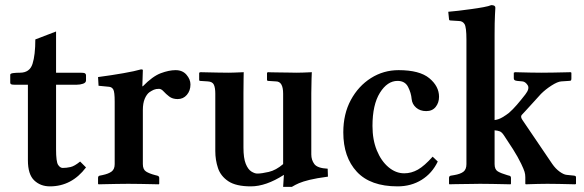

<svg xmlns="http://www.w3.org/2000/svg" viewBox="-20 -718 2282 750"><path d="M199 -387V-135Q199 -86 207 -74Q215 -62 225 -62Q240 -62 255.5 -65.5Q271 -69 293 -87L316 -64Q260 10 175 10Q138 10 113.5 -13.5Q89 -37 89 -92V-387H38Q26 -387 23 -389Q20 -391 20 -395V-426Q20 -431 31.5 -432.5Q43 -434 58 -434Q96 -434 107 -468.5Q118 -503 118 -564L199 -595V-434H294Q308 -434 312 -431.5Q316 -429 316 -424V-404Q316 -395 304.5 -391Q293 -387 279 -387Z M538 -381Q576 -420 608 -432Q640 -444 666 -444Q693 -444 708.5 -426Q724 -408 724 -388Q724 -364 710 -347.5Q696 -331 674 -331Q654 -331 641 -341Q628 -351 619 -361Q610 -371 601 -371Q589 -371 581 -367.5Q573 -364 564 -358Q553 -350 545.5 -332.5Q538 -315 538 -288V-77Q538 -56 550.5 -48Q563 -40 586 -34L594 -32Q602 -30 602 -23V0L600 2Q600 2 578.5 1.5Q557 1 529 0.5Q501 0 481 0Q463 0 435.5 0.5Q408 1 386.5 1.5Q365 2 365 2L363 0V-23Q363 -31 370 -32L380 -34Q404 -39 416 -48Q428 -57 428 -77V-321Q428 -359 422.5 -368.5Q417 -378 406 -379L365 -383L363 -417Q416 -424 461.5 -432Q507 -440 531 -447Q533 -447 535.5 -446.5Q538 -446 538 -444L536 -381Z M1196 -115Q1196 -93 1208 -77Q1220 -61 1260 -59L1261 -28Q1216 -22 1189.5 -15.5Q1163 -9 1148 -2.5Q1133 4 1120 12H1086L1089 -35Q1019 10 960 10Q902 10 872 -10Q842 -30 831.5 -61.5Q821 -93 821 -128V-352Q821 -375 815.5 -387Q810 -399 792 -400L761 -402L758 -404V-434L763 -436Q763 -436 784 -435.5Q805 -435 831.5 -434.5Q858 -434 874 -434Q881 -434 895 -434.5Q909 -435 920.5 -435.5Q932 -436 932 -436Q932 -436 931.5 -409Q931 -382 931 -354V-142Q931 -100 940 -78Q949 -56 962 -48Q975 -40 985 -40Q1002 -40 1030 -46.5Q1058 -53 1086 -77V-352Q1086 -400 1058 -400L1027 -402L1023 -404V-434L1027 -436Q1027 -436 1040 -435.5Q1053 -435 1072 -435Q1091 -435 1109.5 -434.5Q1128 -434 1138 -434Q1149 -434 1163 -434.5Q1177 -435 1187.5 -435.5Q1198 -436 1198 -436Q1198 -436 1197 -410Q1196 -384 1196 -354Z M1690 -87Q1668 -41 1627 -15.5Q1586 10 1533 10Q1427 10 1374 -47Q1321 -104 1321 -201Q1321 -273 1350.5 -327.5Q1380 -382 1429 -413Q1478 -444 1537 -444Q1619 -444 1657 -412.5Q1695 -381 1695 -340Q1695 -317 1682 -300.5Q1669 -284 1645 -284Q1621 -284 1605.5 -297.5Q1590 -311 1588 -331Q1586 -355 1574 -378.5Q1562 -402 1533 -402Q1493 -402 1464 -355.5Q1435 -309 1435 -226Q1435 -172 1452 -130.5Q1469 -89 1497.5 -65Q1526 -41 1559 -41Q1587 -41 1612.5 -55.5Q1638 -70 1670 -106Z M1802 -77V-563Q1802 -612 1794.5 -624Q1787 -636 1772 -636L1740 -638Q1734 -638 1734 -643L1731 -672Q1746 -673 1770.5 -676Q1795 -679 1821 -682.5Q1847 -686 1868.5 -690Q1890 -694 1899 -698Q1915 -698 1915 -688Q1915 -688 1913.5 -660Q1912 -632 1912 -583V-249Q1928 -251 1943 -260Q1958 -269 1968 -277Q1983 -290 1999 -308.5Q2015 -327 2032 -349Q2050 -372 2041 -385.5Q2032 -399 2021 -400L2000 -402Q1992 -403 1989.5 -405.5Q1987 -408 1987 -412V-434L1992 -436Q1992 -436 2010 -435.5Q2028 -435 2052.5 -434.5Q2077 -434 2094 -434Q2114 -434 2141 -434.5Q2168 -435 2188.5 -435.5Q2209 -436 2209 -436L2212 -434V-412Q2212 -406 2210.5 -404Q2209 -402 2202 -402L2172 -400Q2158 -399 2134.5 -384Q2111 -369 2093 -351Q2081 -338 2063.5 -318.5Q2046 -299 2032 -284Q2018 -269 2018 -269Q2012 -262 2021 -249L2137 -78Q2150 -59 2166 -47.5Q2182 -36 2193 -35L2222 -32Q2230 -31 2230 -26V0L2227 2Q2227 2 2208 1.5Q2189 1 2163.5 0.5Q2138 0 2118 0Q2101 0 2081 0.5Q2061 1 2047.5 1.5Q2034 2 2034 2L2032 0V-26Q2032 -37 2029 -47Q2026 -57 2016 -78Q2003 -105 1984 -135Q1965 -165 1948 -190Q1940 -202 1932 -205Q1924 -208 1912 -209V-77Q1912 -56 1924.5 -48.5Q1937 -41 1961 -34L1968 -32Q1976 -31 1976 -23V0L1974 2Q1974 2 1952.5 1.5Q1931 1 1903 0.5Q1875 0 1855 0Q1842 0 1822 0.5Q1802 1 1782.5 1Q1763 1 1749.5 1.5Q1736 2 1736 2L1734 0V-23Q1734 -31 1742 -32L1754 -34Q1778 -38 1790 -47Q1802 -56 1802 -77Z"/></svg>

Font: Libertinus Serif SemiBold
Style: Regular
Weight: 600
Designer: Philipp H. Poll, Khaled Hosny
Foundry: Caleb Maclennan
Version: Version 7.051;RELEASE